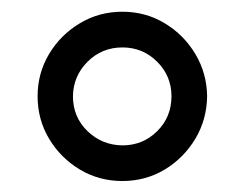

<svg xmlns="http://www.w3.org/2000/svg" viewBox="-20 -789 426 334"><path d="M45.4 -621.6Q45.4 -661.6 65.4 -695.1Q85.4 -728.5 118.9 -748.5Q152.3 -768.6 192.9 -768.6Q233.4 -768.6 266.6 -748.5Q299.8 -728.5 319.8 -695.1Q339.8 -661.6 340.3 -621.6Q339.8 -581.1 319.8 -547.6Q299.8 -514.2 266.6 -494.1Q233.4 -474.1 192.9 -474.1Q152.3 -474.1 118.9 -494.1Q85.4 -514.2 65.4 -547.6Q45.4 -581.1 45.4 -621.6ZM106.9 -621.6Q106.9 -585.4 132.1 -561Q157.2 -536.6 192.9 -536.1Q228.5 -536.1 253.4 -560.8Q278.3 -585.4 278.3 -621.6Q278.3 -656.7 253.4 -681.6Q228.5 -706.5 192.9 -706.5Q157.2 -706.5 132.3 -681.6Q107.4 -656.7 106.9 -621.6Z"/></svg>

Font: Kay Pho Du Medium
Style: Regular
Weight: 500
Designer: Victor Gaultney, Khu Oo Reh
Foundry: SIL International
Version: Version 3.000